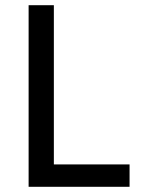

<svg xmlns="http://www.w3.org/2000/svg" viewBox="-20 -718 547 738"><path d="M90 0V-698H187V-86H478V0Z"/></svg>

Font: IBM Plex Sans KR Text
Style: Regular
Weight: 450
Designer: Mike Abbink; Paul van der Laan; Pieter van Rosmalen; Wujin Sim; Chorong Kim; Dohee Lee;
Foundry: Sandoll Inc.
Version: Version 1.001